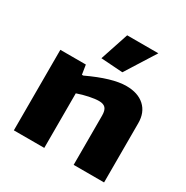

<svg xmlns="http://www.w3.org/2000/svg" viewBox="-181 -961 1083 1115"><g transform="rotate(30 361.0 -403.5)"><path d="M292 -617 355 -807H564L438 -607ZM61 -540H232L242 -477H251Q406 -550 499 -550Q577 -550 621.5 -509.5Q666 -469 666 -397V0H462V-330Q462 -365 448.5 -380Q435 -395 405 -395Q379 -395 340.5 -387Q302 -379 265 -366V0H61Z"/></g></svg>

Font: Encode Sans Wide
Style: ExtraBold
Weight: 800
Designer: Pablo Impallari, Andres Torresi
Foundry: Pablo Impallari, Andres Torresi
Version: Version 1.000; ttfautohint (v1.00) -l 8 -r 50 -G 200 -x 14 -